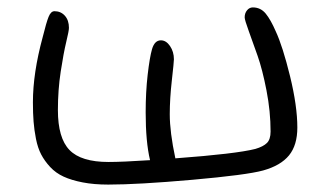

<svg xmlns="http://www.w3.org/2000/svg" viewBox="-20 -519 877 518"><path d="M272 -21Q233.4 -21 203.1 -26.9Q172.9 -32.7 151.6 -42.5Q130.4 -52.2 115.2 -68.6Q100.1 -85 91.1 -102.3Q82 -119.6 77.1 -144Q72.3 -168.5 70.6 -190.7Q68.8 -212.9 68.8 -243.2Q68.8 -321.8 95.2 -418.9Q105 -458.5 111.1 -473.6Q117.2 -488.8 127 -488.8Q144 -488.8 155 -476.6Q166 -464.4 166 -443.8Q166 -436 158.7 -405.8Q151.4 -375.5 143.8 -325.9Q136.2 -276.4 136.2 -222.2Q136.2 -146.5 167.5 -114.3Q198.7 -82 272.9 -82Q310.1 -82 384.8 -86.9Q373 -136.2 373 -215.8Q373 -270.5 378.4 -317.4Q383.8 -364.3 390.1 -386.2Q397 -410.2 414.1 -410.2Q428.2 -410.2 438.7 -394.8Q449.2 -379.4 449.2 -358.9Q449.2 -351.6 443.6 -302Q438 -252.4 438 -210.9Q438 -162.6 453.1 -91.8Q617.2 -104 668.9 -117.2Q690.4 -123.5 700.2 -133.3Q710 -143.1 710 -164.1Q710 -218.3 699 -274.9Q688 -331.5 675 -368.4Q662.1 -405.3 651.1 -435.3Q640.1 -465.3 640.1 -472.2Q640.1 -483.4 646.5 -491.2Q652.8 -499 662.1 -499Q683.1 -499 696.8 -482.4Q710.4 -465.8 724.1 -434.1Q742.7 -394 762.5 -313.5Q782.2 -232.9 782.2 -174.8Q782.2 -127.4 759.8 -99.9Q737.3 -72.3 689.9 -59.1Q645.5 -46.9 498.5 -33.9Q351.6 -21 272 -21Z"/></svg>

Font: Shantell Sans Irregular
Style: Regular
Weight: 300
Designer: Stephen Nixon, Anya Danilova, Shantell Martin
Foundry: Arrow Type
Version: Version 1.006;[9816181b4]